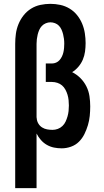

<svg xmlns="http://www.w3.org/2000/svg" viewBox="-20 -763 540 998"><path d="M59 215V-535Q59 -561 62.5 -587Q66 -613 76 -637.5Q86 -662 102.5 -683Q119 -704 141.5 -718Q164 -732 190 -737.5Q216 -743 242 -743Q268 -743 293.5 -737.5Q319 -732 341.5 -718.5Q364 -705 380.5 -684.5Q397 -664 407 -640Q417 -616 421 -590Q425 -564 425 -539Q425 -517 422 -495Q419 -473 410.5 -453Q402 -433 387.5 -416Q373 -399 355 -388Q379 -376 398 -357Q417 -338 429 -314Q441 -290 445 -263.5Q449 -237 449 -210Q449 -185 446.5 -160.5Q444 -136 437 -112.5Q430 -89 419 -66.5Q408 -44 390.5 -26.5Q373 -9 349 -0.5Q325 8 301 8Q280 8 260.5 4Q241 0 223.5 -10Q206 -20 192.5 -35.5Q179 -51 170 -69V215ZM253 -88Q267 -88 280.5 -93Q294 -98 304.5 -108Q315 -118 321 -131Q327 -144 331 -158Q335 -172 336.5 -186Q338 -200 338 -215Q338 -229 336.5 -243Q335 -257 331 -270.5Q327 -284 320 -297Q313 -310 302.5 -319Q292 -328 278 -332.5Q264 -337 250 -337H218V-433H250Q261 -433 271.5 -437.5Q282 -442 289.5 -450.5Q297 -459 302 -469.5Q307 -480 309.5 -491Q312 -502 313 -513.5Q314 -525 314 -536Q314 -549 312.5 -561Q311 -573 308 -585Q305 -597 300 -608.5Q295 -620 286.5 -629Q278 -638 266 -642.5Q254 -647 242 -647Q230 -647 218 -642Q206 -637 197.5 -628Q189 -619 184 -607.5Q179 -596 176 -584Q173 -572 171.5 -559.5Q170 -547 170 -535V-154L171 -147Q172 -133 179.5 -120.5Q187 -108 199 -100.5Q211 -93 225 -90.5Q239 -88 253 -88Z"/></svg>

Font: Iosevka Term Curly
Style: Bold
Weight: 700
Designer: Belleve Invis
Foundry: Belleve Invis
Version: Version 32.3.0